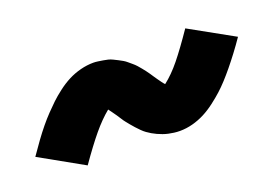

<svg xmlns="http://www.w3.org/2000/svg" viewBox="-48 -540 697 481"><g transform="rotate(-20 300.0 -299.5)"><path d="M120 -180 4 -245Q17 -264 29 -280.5Q41 -297 52.5 -311Q64 -325 75.5 -337Q87 -349 97.5 -359Q108 -369 123 -380.5Q138 -392 153.5 -400Q169 -408 186.5 -412.5Q204 -417 221 -417Q227 -417 233.5 -416Q240 -415 246.5 -414Q253 -413 259 -411.5Q265 -410 271 -407Q277 -404 283 -401Q289 -398 294 -395Q299 -392 303 -388.5Q307 -385 312.5 -380.5Q318 -376 322.5 -371Q327 -366 331 -361Q335 -356 338.5 -351.5Q342 -347 345 -342.5Q348 -338 351 -333.5Q354 -329 357.5 -324Q361 -319 365 -313.5Q369 -308 372 -305Q394 -322 415.5 -348.5Q437 -375 467 -419L584 -354Q571 -335 558.5 -318.5Q546 -302 534.5 -288Q523 -274 512 -262Q501 -250 490 -240Q479 -230 464 -218.5Q449 -207 433.5 -199Q418 -191 401 -186.5Q384 -182 367 -182Q359 -182 351.5 -183Q344 -184 337 -185.5Q330 -187 323 -189.5Q316 -192 309.5 -195Q303 -198 297 -201.5Q291 -205 285.5 -209Q280 -213 274.5 -218.5Q269 -224 264 -229.5Q259 -235 254.5 -240.5Q250 -246 246 -251Q242 -256 239 -261Q236 -266 231.5 -272.5Q227 -279 223 -284.5Q219 -290 216 -294Q194 -276 172 -249.5Q150 -223 120 -180Z"/></g></svg>

Font: Iosevka Curly Slab HvExObl
Style: Regular
Weight: 900
Width: 7
Italic angle: -9°
Monospace: yes
Designer: Belleve Invis
Foundry: Belleve Invis
Version: Version 11.1.0; ttfautohint (v1.8.3)